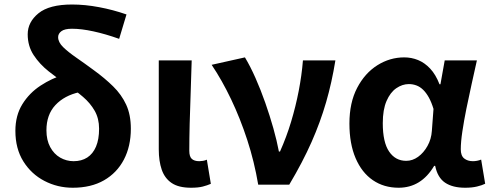

<svg xmlns="http://www.w3.org/2000/svg" viewBox="-20 -832 2213 865"><path d="M307.8 13.8Q239 13.8 180 -17Q121 -47.7 85.1 -105.1Q49.3 -162.5 49.3 -242.7Q49.3 -311.6 80.6 -362.3Q111.9 -413 162.9 -446.4Q213.8 -479.8 271.5 -496.9L338.6 -417Q269.9 -401.8 229.6 -358.6Q189.2 -315.4 189.2 -244.9Q189.2 -200.9 206.1 -169.5Q223 -138.1 251.1 -121.9Q279.3 -105.8 311.7 -105.8Q347.4 -105.8 373 -122.3Q398.6 -138.8 412.5 -171.4Q426.4 -203.9 426.4 -252.2Q426.4 -298.1 406.6 -332.8Q386.9 -367.4 353.9 -395.7Q320.9 -423.9 281.2 -450.2Q240.5 -478.2 199.5 -510.4Q158.6 -542.7 131.7 -583.6Q104.8 -624.6 104.8 -677.5Q104.8 -732.4 153.2 -772Q201.7 -811.7 304.7 -811.7Q362.8 -811.7 426 -799.8Q489.2 -788 549.9 -766.9L516.8 -657Q454.9 -679 400.8 -690.7Q346.7 -702.5 304.3 -702.5Q271.1 -702.5 256.5 -691.4Q241.9 -680.4 241.9 -664.7Q241.9 -641.9 264.4 -619.8Q286.9 -597.8 323.2 -572.7Q359.5 -547.6 402.2 -516.1Q451.7 -480.2 489.5 -443.1Q527.4 -406 548.5 -360.3Q569.5 -314.6 569.5 -252Q569.5 -173.1 538.2 -113.1Q506.8 -53.1 448.6 -19.7Q390.3 13.8 307.8 13.8Z M840.5 13.8Q784.8 13.8 753.4 -7.5Q722 -28.7 708.6 -67.7Q695.3 -106.6 695.3 -158.8V-559.8H843.6Q842 -491.7 839.1 -417.3Q836.1 -342.9 834.5 -274Q832.8 -205.1 832.8 -152.6Q832.8 -126.6 844.1 -116.2Q855.5 -105.8 877.8 -105.8Q885 -105.8 894.3 -107.3Q903.5 -108.8 911.9 -112.6L929.9 -3.8Q913.5 3.3 893.4 8.5Q873.2 13.8 840.5 13.8Z M1143.3 0Q1125.8 -103.8 1094.1 -201Q1062.4 -298.3 1021.2 -384.7Q980 -471 933.5 -540L1083.5 -573.5Q1107.7 -533.3 1131.1 -480.5Q1154.5 -427.7 1175 -369.3Q1195.5 -310.9 1211.5 -254.2Q1227.4 -197.5 1236.5 -149.3H1241.5Q1270.7 -214.7 1291.5 -283.7Q1312.3 -352.7 1325.8 -422.6Q1339.3 -492.5 1344.8 -559.8H1491Q1475.1 -461 1449.2 -371.6Q1423.4 -282.3 1383.7 -192.4Q1344.1 -102.5 1283.1 0Z M1775.9 13.8Q1709.6 13.8 1659.7 -20.3Q1609.9 -54.4 1582 -119.5Q1554.2 -184.6 1554.2 -275.5Q1554.2 -369.3 1588.9 -435.9Q1623.6 -502.4 1680 -538Q1736.4 -573.5 1801.1 -573.5Q1834 -573.5 1863.6 -561.4Q1893.3 -549.3 1918.2 -522.7Q1943.1 -496.1 1960 -452.4H1964.3L1983.5 -559.8H2128.5Q2117.5 -509.8 2104.9 -453.7Q2092.4 -397.7 2081.3 -342.8Q2070.2 -287.8 2063.1 -240.2Q2055.9 -192.5 2055.9 -159.3Q2055.9 -130.2 2071.4 -118Q2086.9 -105.8 2110.5 -105.8Q2118.9 -105.8 2128.6 -107.5Q2138.3 -109.2 2147.7 -113L2165.8 -4.2Q2151.6 2.9 2129.1 8.3Q2106.5 13.8 2075.5 13.8Q2019.1 13.8 1985.2 -9Q1951.4 -31.8 1940.5 -84.8H1936Q1877.6 13.8 1775.9 13.8ZM1810.1 -107.4Q1838.5 -107.4 1863.6 -125.5Q1888.7 -143.6 1905.9 -174.4Q1923.2 -205.2 1925.6 -242.3L1933 -341.3Q1923.9 -371.4 1912 -392.9Q1900 -414.3 1886.1 -427.7Q1872.1 -441.2 1855.9 -447.2Q1839.6 -453.2 1822 -453.2Q1792.5 -453.2 1765.3 -434.5Q1738.2 -415.8 1721.4 -377Q1704.5 -338.2 1704.5 -277.1Q1704.5 -191 1733 -149.2Q1761.4 -107.4 1810.1 -107.4Z"/></svg>

Font: Noto Sans TC
Style: Regular
Weight: 100
Designer: Ryoko NISHIZUKA 西塚涼子 (kana, bopomofo & ideographs); Paul D. Hunt (Latin, Greek & Cyrillic); Sandoll Communications 산돌커뮤니
Foundry: Adobe
Version: Version 2.004;hotconv 1.0.118;makeotfexe 2.5.65603